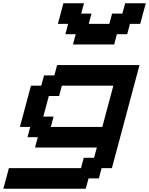

<svg xmlns="http://www.w3.org/2000/svg" viewBox="-54 -1020 904 1165"><path d="M-33.7 125H466.3L483.4 62.5H545.9L562.5 0H625Q652.8 -104 708.7 -312.3Q764.6 -520.5 792.5 -625H292.5L275.9 -562.5H213.4L196.3 -500H133.8Q122.6 -458 100.3 -375Q78.1 -292 66.9 -250H129.4L112.8 -187.5H175.3L158.7 -125H533.7L516.6 -62.5H454.1L437.5 0H0Q-5.4 21 -16.6 62.5Q-27.8 104 -33.7 125ZM566.9 -250H254.4L271 -312.5H208.5Q214.4 -333 225.6 -375Q236.8 -417 242.2 -437.5H304.7L321.3 -500H633.8Q622.6 -458 600.3 -375Q578.1 -292 566.9 -250ZM388.7 -750H638.7L655.3 -812.5H717.8L734.4 -875H796.9Q802.2 -896 813.5 -937.5Q824.7 -979 830.6 -1000H705.6L688.5 -937.5H626L609.4 -875H484.4L501 -937.5H438.5L455.6 -1000H330.6Q325.2 -979 314 -937.3Q302.7 -895.5 296.9 -875H359.4L342.8 -812.5H405.3Z"/></svg>

Font: Faithful 32x
Style: Oblique
Weight: 400
Foundry: Faithful Resource Pack
Version: Version 1.0; January 27, 2023